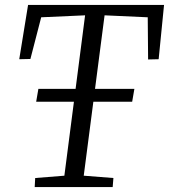

<svg xmlns="http://www.w3.org/2000/svg" viewBox="-20 -763 689 783"><path d="M121.5 0 123.5 -37 242.5 -46.5 327 -700.5 148 -692.5 104 -522.5 58.5 -521.5 94.5 -743H649L627 -521.5L584 -520.5L582.5 -692.5L406.5 -700.5L321.5 -46.5L442.5 -37L439.5 0ZM127.5 -348 136.5 -400.5H528L519 -348Z"/></svg>

Font: Merriweather 24pt Light
Style: Italic
Weight: 300
Italic angle: -7.8°
Version: Version 2.101